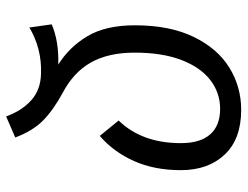

<svg xmlns="http://www.w3.org/2000/svg" viewBox="-108 -470 788 611"><g transform="rotate(90 285.5 -164.0)"><path d="M214 99Q135 96 67 136L57 65Q110 42 185 44Q129 9 94.5 -49Q60 -107 60 -200Q60 -311 97 -387Q134 -463 195 -500.5Q256 -538 329 -538Q422 -538 471.5 -485.5Q521 -433 521 -346Q521 -262 492 -197Q463 -132 412 -88L363 -148Q435 -222 435 -346Q435 -408 407 -439.5Q379 -471 326 -471Q275 -471 234.5 -440Q194 -409 170.5 -348Q147 -287 147 -199Q147 -115 178.5 -59.5Q210 -4 275 30Q330 60 363 92.5Q396 125 417 181L350 210Q332 160 298.5 130Q265 100 214 99Z"/></g></svg>

Font: FiraGO Book
Style: Italic
Weight: 350
Italic angle: -8°
Designer: bBox Type GmbH
Foundry: bBox Type GmbH
Version: Version 1.001